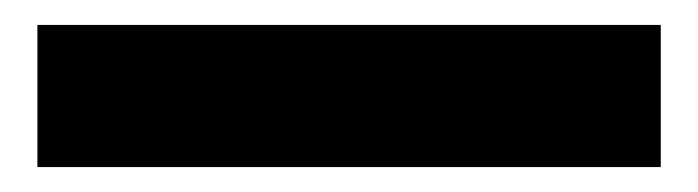

<svg xmlns="http://www.w3.org/2000/svg" viewBox="-20 10 560 154"><path d="M10 30H510V144H10Z"/></svg>

Font: HK Grotesk Black
Style: Regular
Weight: 900
Designer: Alfredo Marco Pradil
Foundry: Hanken Design Co.
Version: Version 3.001